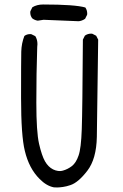

<svg xmlns="http://www.w3.org/2000/svg" viewBox="-20 -824 540 846"><path d="M87.4 -665.5Q74.7 -633.3 73.7 -596.4Q72.8 -559.6 72.8 -392.8Q72.8 -226.1 89.4 -159.2Q107.9 -81.5 154.8 -35.2Q184.6 -4.9 217.3 1.5Q222.7 2 232.2 2Q241.7 2 257.3 -0.2Q272.9 -2.4 290 -8.3Q324.7 -19.5 364.7 -71.5Q404.8 -123.5 406.7 -220.7L412.6 -649.4L403.8 -666.5L386.7 -675.3Q384.3 -675.8 381.8 -675.8Q366.2 -675.8 354 -667L345.2 -649.4Q343.3 -338.9 340.3 -254.9Q337.4 -169.9 326.2 -138.7Q315.4 -106.9 296.9 -92.3Q278.3 -78.1 257.3 -72.3Q250 -70.3 244.6 -70.3Q239.3 -70.3 235.8 -70.8Q224.6 -72.3 213.9 -77.6Q192.4 -88.4 178.2 -113.3Q164.1 -138.2 152.1 -190.4Q140.1 -242.7 140.1 -371.8Q140.1 -501 144 -616.2V-616.7Q145 -623 145 -629.4Q145 -649.4 135.7 -664.6L118.2 -673.3Q115.7 -673.8 113.3 -673.8Q98.1 -673.8 87.4 -665.5ZM171.9 -736.8Q321.8 -730.5 325.9 -730.5Q330.1 -730.5 338.4 -732.9Q346.7 -735.4 355 -741.2L363.8 -758.8Q364.3 -761.2 364.3 -763.7Q364.3 -779.3 356 -791Q310.5 -804.2 169.9 -804.2Q142.6 -804.2 122.6 -792L113.8 -774.4Q113.3 -772 113.3 -769.5Q113.3 -753.9 122.1 -743.2Q132.8 -734.9 146.5 -732.9Z"/></svg>

Font: Bakudai
Style: Light
Weight: 300
Version: Version 1.48